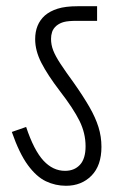

<svg xmlns="http://www.w3.org/2000/svg" viewBox="-20 -642 383 617"><path d="M306 -170Q306 -110 274 -77.5Q242 -45 192 -45Q158 -45 127.5 -59.5Q97 -74 69.5 -111.5Q42 -149 18 -218L64 -234Q89 -159 119.5 -126Q150 -93 189 -93Q219 -93 237 -112.5Q255 -132 255 -172Q255 -214 235.5 -253.5Q216 -293 172 -350Q133 -401 113 -440Q93 -479 93 -516Q93 -564 124 -592Q140 -606 165 -614Q190 -622 230 -622H292V-575H226Q200 -575 186 -571.5Q172 -568 161 -559Q151 -550 147.5 -539.5Q144 -529 144 -517Q144 -498 151 -480Q158 -462 174 -437.5Q190 -413 217 -376Q248 -332 267.5 -298Q287 -264 296.5 -233.5Q306 -203 306 -170Z"/></svg>

Font: Noto Sans ExtraCondensed Light
Style: Regular
Weight: 300
Width: 2
Designer: Monotype Design Team
Foundry: Monotype Imaging Inc.
Version: Version 2.013; ttfautohint (v1.8.4.7-5d5b)